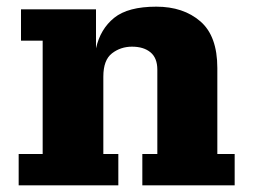

<svg xmlns="http://www.w3.org/2000/svg" viewBox="-20 -556 760 576"><path d="M36 0V-94H108V-434H43V-528H268V-411Q281 -469 322.5 -502.5Q364 -536 449 -536Q530 -536 581 -492Q632 -448 632 -352V-94H684V0H407V-94H452V-347Q452 -382 431.5 -399Q411 -416 376 -416Q342 -416 316 -396Q290 -376 290 -326V-94H335V0Z"/></svg>

Font: Montagu Slab 16pt
Style: Bold
Weight: 700
Designer: Florian Karsten
Foundry: Florian Karsten
Version: Version 1.000; ttfautohint (v1.8.3)